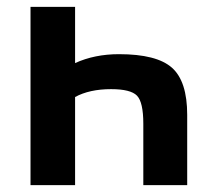

<svg xmlns="http://www.w3.org/2000/svg" viewBox="-20 -540 625 560"><path d="M199 -356Q256 -382 327 -382Q437 -382 481.5 -342.5Q526 -303 526 -205V0H398V-179Q398 -242 379.5 -261Q361 -280 304 -280Q241 -280 199 -257V0H69V-520H199Z"/></svg>

Font: M PLUS 1p
Style: Bold
Weight: 700
Version: Version 1.062